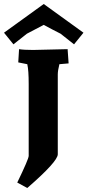

<svg xmlns="http://www.w3.org/2000/svg" viewBox="-63 -785 436 957"><path d="M225 -414V-16Q225 20 73 152L23 125Q80 7 80 -8V-366Q80 -435 73 -465L28 -474L32 -540Q55 -536 102 -536L274 -540L279 -469L233 -465Q225 -433 225 -414ZM155 -765 353 -622 306 -564 239 -617Q199 -637 155 -661L71 -617L4 -564L-43 -622Z"/></svg>

Font: Andada SC
Style: Bold
Weight: 700
Designer: Carolina Giovagnoli
Foundry: Carolina Giovagnoli
Version: Version 1.003